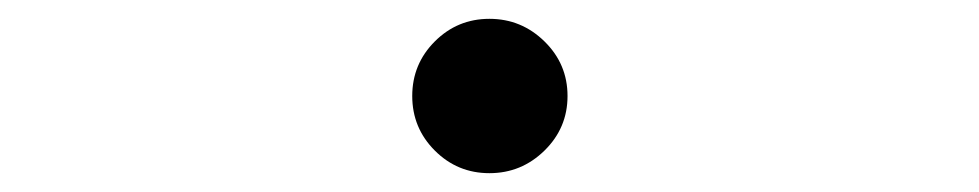

<svg xmlns="http://www.w3.org/2000/svg" viewBox="-20 -482 1040 204"><path d="M418 -380Q418 -414 442 -438Q466 -462 500 -462Q534 -462 558.5 -438Q583 -414 583 -380Q583 -346 558.5 -322Q534 -298 500 -298Q466 -298 442 -322Q418 -346 418 -380Z"/></svg>

Font: Shippori Mincho
Style: Regular
Weight: 400
Designer: FONTDASU
Foundry: FONTDASU / Google Inc. / but / Adobe
Version: Version 3.110; ttfautohint (v1.8.3)